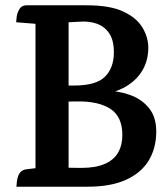

<svg xmlns="http://www.w3.org/2000/svg" viewBox="-20 -705 632 725"><path d="M239 -647V0H114V-647ZM312 0H42Q43 -23 47.5 -37Q52 -51 60.5 -58Q69 -65 82 -66L115 -70L211 -72L287 -71Q341 -71 375.5 -86Q410 -101 426 -129Q442 -157 442 -195Q442 -264 397.5 -293.5Q353 -323 272 -322L192 -321L194 -382H260Q343 -382 376.5 -415.5Q410 -449 410 -507Q410 -553 392.5 -579Q375 -605 345.5 -615.5Q316 -626 280 -623L242 -621L115 -615L41 -621Q41 -626 43 -641.5Q45 -657 53.5 -671Q62 -685 80 -685H307Q396 -685 446.5 -661Q497 -637 518.5 -600Q540 -563 540 -525Q540 -481 521 -445Q502 -409 464.5 -384Q427 -359 370 -348V-363Q424 -363 469.5 -347Q515 -331 542.5 -297Q570 -263 570 -209Q570 -145 541 -98Q512 -51 454.5 -25.5Q397 0 312 0Z"/></svg>

Font: Karma Variable Light
Style: Regular
Weight: 300
Designer: Joana Correia
Foundry: Indian Type Foundry
Version: Version 3.000